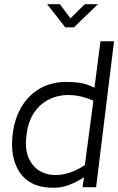

<svg xmlns="http://www.w3.org/2000/svg" viewBox="-20 -898 567 921"><path d="M216 2Q117 -4 72 -75Q27 -146 41 -257Q50 -330 83.5 -386Q117 -442 171.5 -473.5Q226 -505 298 -505Q329 -505 361 -501Q393 -497 433 -477L462 -700H527L441 0H376L383 -48Q351 -26 309 -10Q267 6 216 2ZM387 -106 428 -415Q372 -440 318 -442Q264 -444 219 -423Q174 -402 144.5 -359Q115 -316 107 -250Q98 -183 118.5 -138Q139 -93 180 -73Q221 -53 275 -60.5Q329 -68 387 -106ZM293 -767 206 -878H267L318 -810L387 -878H450L335 -767Z"/></svg>

Font: Kulim Park Light
Style: Italic
Weight: 300
Italic angle: -8°
Designer: Noponies / Dale Sattler
Foundry: Noponies
Version: Version 1.000; ttfautohint (v1.8.3)